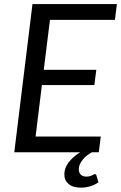

<svg xmlns="http://www.w3.org/2000/svg" viewBox="-20 -736 585 928"><path d="M438 105.5Q444 105.5 446 112L456 145Q440 156.5 417.8 163.8Q395.5 171 371.5 171Q332.5 171 311.8 153.5Q291 136 291 107Q291 75.5 312.2 48.2Q333.5 21 367.5 0H49L137 -716.5H545L535.5 -640H221.5L191.5 -398.5H445.5L436 -325H182.5L152 -76H467L457.5 0H424Q413.5 6 402.2 14.2Q391 22.5 382 33Q373 43.5 367 56Q361 68.5 361 82.5Q361 98.5 370.5 108Q380 117.5 396 117.5Q406 117.5 413 115.8Q420 114 424.8 111.8Q429.5 109.5 432.5 107.5Q435.5 105.5 438 105.5Z"/></svg>

Font: Lato
Style: Italic
Weight: 400
Italic angle: -7°
Designer: Lukasz Dziedzic
Foundry: tyPoland Lukasz Dziedzic
Version: Version 2.007; 2014-02-27